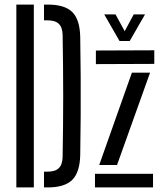

<svg xmlns="http://www.w3.org/2000/svg" viewBox="-20 -820 712 840"><path d="M51.5 0V-800H128V0ZM172.5 0V-69H188Q222 -69 237.8 -85Q253.5 -101 254 -135Q255 -201.5 255.8 -267.8Q256.5 -334 256.5 -400.2Q256.5 -466.5 255.8 -533Q255 -599.5 254 -666Q253.5 -699.5 237.8 -715.2Q222 -731 188.5 -731H172.5V-800H188.5Q263.5 -800 296.5 -767Q329.5 -734 331 -658Q332.5 -566 333 -483Q333.5 -400 333 -317.2Q332.5 -234.5 331 -142.5Q329.5 -66.5 296.2 -33.2Q263 0 188 0ZM395.5 0V-59.5H649.5V0ZM399.5 -539.5V-599L655 -600V-540.5ZM414 -98 557 -502H636.5L492 -98ZM503 -640.5 436 -757H485.5L525.5 -683.5L565 -757H614.5L547.5 -640.5Z"/></svg>

Font: Big Shoulders Stencil Display Thin Medium
Style: Regular
Weight: 500
Version: Version 2.001